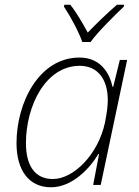

<svg xmlns="http://www.w3.org/2000/svg" viewBox="-20 -784 591 814"><path d="M329 -606H364C395 -649 464 -717 505 -756L506 -764H476C435 -729 388 -683 352 -646C332 -683 305 -730 278 -764H253L251 -756C278 -716 314 -649 329 -606ZM196 10C286 10 361 -70 397 -131H400L375 0H407L519 -530H488L460 -416H457C445 -473 407 -540 317 -540C145 -540 50 -348 50 -177C50 -63 102 10 196 10ZM204 -25C128 -25 90 -82 90 -177C90 -335 173 -505 318 -505C392 -505 437 -451 437 -359C437 -334 433 -305 425 -264C396 -129 292 -25 204 -25Z"/></svg>

Font: Noto Sans ExtraLight
Style: Italic
Weight: 200
Italic angle: -12°
Designer: Monotype Design Team
Foundry: Monotype Imaging Inc.
Version: Version 2.013